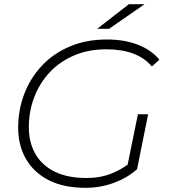

<svg xmlns="http://www.w3.org/2000/svg" viewBox="-20 -894 813 919"><path d="M389 5Q286 5 214.5 -31Q143 -67 105 -132Q67 -197 67 -283Q67 -368 96 -444Q125 -520 180 -579Q235 -638 314 -671.5Q393 -705 492 -705Q576 -705 641 -679.5Q706 -654 743 -608L707 -576Q671 -618 616.5 -638Q562 -658 489 -658Q404 -658 335.5 -629Q267 -600 218.5 -548.5Q170 -497 144 -429Q118 -361 118 -285Q118 -213 149 -158Q180 -103 241.5 -72.5Q303 -42 395 -42Q461 -42 515 -64Q555 -80 591 -106L640 -347H689L636 -84Q590 -43 525.5 -19Q461 5 389 5ZM445 -756 597 -874H672L502 -756Z"/></svg>

Font: Montserrat Thin Light
Style: Italic
Weight: 300
Italic angle: -11.3°
Version: Version 9.000